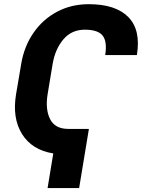

<svg xmlns="http://www.w3.org/2000/svg" viewBox="-20 -742 710 936"><path d="M413.4 -113.6 365.8 174.7H212L239.7 6Q136 -10.7 87.5 -88.4Q39.1 -166.2 58.2 -282L83.1 -429Q97.3 -515.3 142.8 -581.3Q188.2 -647.4 257.6 -684.5Q327.1 -721.6 413 -721.6Q543.7 -721.6 605.5 -658.9Q667.3 -596.2 647.4 -473.7H492.9Q503.2 -539.8 480.3 -568.5Q457.4 -597.3 393.5 -597.3Q329.2 -597.3 289.1 -550.2Q248.9 -503.2 236.5 -429.7L212 -282Q200.3 -208.1 224.4 -160.9Q248.6 -113.6 312.9 -113.6Z"/></svg>

Font: Inter UI
Style: Bold Italic
Weight: 700
Italic angle: 9.39999°
Designer: Rasmus Andersson
Foundry: rsms
Version: 3.2;8d6f07862